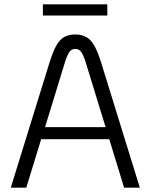

<svg xmlns="http://www.w3.org/2000/svg" viewBox="-20 -871 699 891"><path d="M487 -225H171L102 0H30L211 -585Q233 -656 258.5 -683.5Q284 -711 329 -711Q374 -711 400 -683.5Q426 -656 448 -585L629 0H556ZM470 -281 377 -584Q366 -618 356 -631Q346 -644 329 -644Q313 -644 303 -631Q293 -618 282 -584L189 -281ZM179 -851H478V-799H179Z"/></svg>

Font: KoHo
Style: Regular
Weight: 400
Version: Version 1.000; ttfautohint (v1.6)